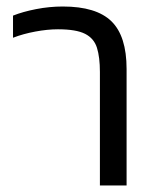

<svg xmlns="http://www.w3.org/2000/svg" viewBox="-20 -570 479 590"><path d="M287 0V-349Q287 -394 278 -423Q269 -452 241.5 -466Q214 -480 158 -480Q126 -480 88.5 -473Q51 -466 20 -454V-522Q50 -534 91 -542Q132 -550 173 -550Q276 -550 322.5 -504.5Q369 -459 369 -358V0Z"/></svg>

Font: Kanit Light
Style: Regular
Weight: 300
Designer: Katatrad Team
Foundry: CadsonDemak
Version: Version 2.000; ttfautohint (v1.8.3)